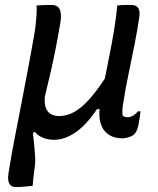

<svg xmlns="http://www.w3.org/2000/svg" viewBox="-20 -554 640 776"><path d="M188 -534Q204 -534 213 -527Q222 -520 225 -504.5Q228 -489 224 -462Q215 -409 205.5 -360.5Q196 -312 185 -264Q174 -216 161 -162Q158 -123 173 -104Q188 -85 220 -85Q242 -85 265.5 -94.5Q289 -104 314 -126Q339 -148 367.5 -185Q396 -222 428 -276L406 -113H372Q330 -50 286 -19.5Q242 11 199 11Q174 11 154 3Q134 -5 121 -21L113 -17Q117 17 119 40.5Q121 64 122 79.5Q123 95 122 107Q121 119 119 131Q116 153 114.5 168Q113 183 112 197Q94 199 77.5 200.5Q61 202 44 202Q33 202 25 196.5Q17 191 14 178Q11 165 15 142Q27 66 40.5 -2Q54 -70 66.5 -135.5Q79 -201 92 -269Q105 -337 118 -412Q122 -434 124 -453.5Q126 -473 127.5 -492Q129 -511 128 -532Q143 -533 157.5 -533.5Q172 -534 188 -534ZM454 -532Q464 -533 473 -533.5Q482 -534 491 -534Q500 -534 509 -534Q523 -534 531 -529Q539 -524 542 -514.5Q545 -505 544 -493Q536 -435 524 -375Q512 -315 499.5 -255Q487 -195 478 -137Q475 -120 474.5 -108Q474 -96 476 -86Q480 -83 485.5 -81.5Q491 -80 497 -80Q504 -80 511.5 -83.5Q519 -87 526 -92.5Q533 -98 537 -104H548Q546 -89 544 -75Q542 -61 539 -46Q536 -33 531.5 -24Q527 -15 520 -9Q515 -5 507.5 -2Q500 1 491 3Q482 5 473 5Q440 5 417.5 -11Q395 -27 386.5 -56Q378 -85 384 -125Q392 -178 402 -228Q412 -278 422 -328Q432 -378 440.5 -428.5Q449 -479 454 -532Z"/></svg>

Font: Rec Mono Semicasual
Style: Italic
Weight: 400
Italic angle: -10°
Version: Version 1.085; ttfautohint (v1.8.4.7-5d5b)